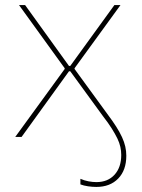

<svg xmlns="http://www.w3.org/2000/svg" viewBox="-20 -540 558 757"><path d="M458 71Q458 120 431.5 149Q405 178 360 178Q346 178 329.5 175Q313 172 297 165V187Q310 192 327 194.5Q344 197 360 197Q414 197 446 164Q478 131 478 74Q478 56 474 38Q470 20 461 0.5Q452 -19 438 -41Q424 -63 403 -91L274 -268V-271L455 -520H431L257 -280H252L79 -520H55L235 -271V-268L40 0H65L252 -259H257L386 -82Q407 -55 420.5 -33.5Q434 -12 442.5 5.5Q451 23 454.5 39Q458 55 458 71Z"/></svg>

Font: Fixel Variable
Style: Regular
Weight: 100
Width: 3
Designer: AlfaBravo + MacPaw
Foundry: Kyrylo Tkachov, Marchela Mozhyna, Serhii Makarenko, Maria Weinstein, Zakhar Kryvoshyya
Version: Version 1.211